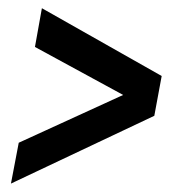

<svg xmlns="http://www.w3.org/2000/svg" viewBox="-20 -506 440 456"><path d="M364 -325.5 346.5 -231 6 -70 24.5 -167 272.5 -280.5 63 -394.5 79.5 -486.5Z"/></svg>

Font: Cabin Condensed SemiBold
Style: Italic
Weight: 600
Width: 3
Italic angle: -10°
Designer: Pablo Impallari
Foundry: Pablo Impallari. http://www.impallari.com Igino Marini. http://www.ikern.com
Version: Version 3.001; ttfautohint (v1.8.3)